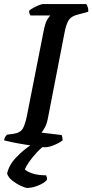

<svg xmlns="http://www.w3.org/2000/svg" viewBox="-30 -724 454 944"><path d="M191 0Q182 0 154 -4Q126 -8 91.5 -13.5Q57 -19 28.5 -25Q0 -31 -10 -34Q-9 -43 -4 -51Q1 -59 5 -62L36 -66Q70 -71 82.5 -92.5Q95 -114 105 -168L184 -569Q193 -615 204 -630.5Q215 -646 217 -648H120Q118 -651 115.5 -656.5Q113 -662 113 -671Q120 -678 134 -685.5Q148 -693 161.5 -698.5Q175 -704 181 -704H394Q398 -699 401.5 -689Q405 -679 404 -666L355 -653Q321 -645 308.5 -626Q296 -607 288 -567L205 -140Q200 -114 190 -96.5Q180 -79 174 -72L273 -60Q275 -56 276.5 -48Q278 -40 278 -34Q261 -21 235.5 -10.5Q210 0 191 0ZM104 200Q95 200 73 190Q51 180 30.5 164Q10 148 5 129Q14 87 50 49.5Q86 12 126 -14L199 -16Q173 2 151 25.5Q129 49 113.5 71.5Q98 94 92 109Q107 122 133.5 130Q160 138 197 138Q198 142 200 148Q202 154 200 162Q184 178 155.5 189Q127 200 104 200Z"/></svg>

Font: Texturina SemiBold
Style: Italic
Weight: 600
Italic angle: -11°
Designer: Guillermo Torres Carreño
Foundry: Omnibus-Type
Version: Version 1.002; ttfautohint (v1.8.3)